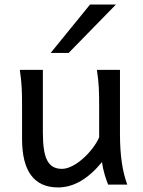

<svg xmlns="http://www.w3.org/2000/svg" viewBox="-20 -801 619 833"><path d="M532.2 0C511.7 -54.7 500.5 -125 500.5 -219.7V-498H400.4C409.2 -438.5 410.2 -406.2 410.2 -341.8V-205.1C384.3 -145.5 306.6 -68.4 249 -68.4C187 -68.4 166 -116.2 166 -227.1V-498H65.9C74.7 -439.5 75.7 -403.8 75.7 -341.8V-197.8C75.7 -58.6 127.9 12.2 231.9 12.2C300.3 12.2 363.3 -25.9 422.4 -97.7C427.2 -61 439.9 -22.5 449.2 0ZM370.6 -781.2 199.7 -571.3H277.8L482.9 -781.2Z"/></svg>

Font: Andika
Style: Regular
Weight: 400
Designer: Victor Gaultney, Annie Olsen, Julie Remington, Don Collingsworth, Eric Hays
Foundry: SIL International
Version: Version 1.000